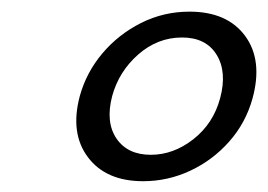

<svg xmlns="http://www.w3.org/2000/svg" viewBox="-20 -734 471 338"><path d="M313.5 -713.5Q380 -713.5 411.5 -670.8Q443 -628 424.5 -560.5Q412.5 -517.5 383.5 -484.8Q354.5 -452 315 -433.5Q275.5 -415 232 -415Q166.5 -415 134.8 -457.2Q103 -499.5 120.5 -565Q132 -606.5 160.2 -640Q188.5 -673.5 228.2 -693.5Q268 -713.5 313.5 -713.5ZM300.5 -668Q257.5 -668 223.5 -638.2Q189.5 -608.5 177.5 -565Q165.5 -519 185 -490.2Q204.5 -461.5 245.5 -461.5Q285.5 -461.5 320.5 -489Q355.5 -516.5 367.5 -561Q380 -607.5 361.2 -637.8Q342.5 -668 300.5 -668Z"/></svg>

Font: Fraunces 9pt S050
Style: Italic
Weight: 400
Italic angle: -16°
Version: Version 1.000; ttfautohint (v1.8.3)